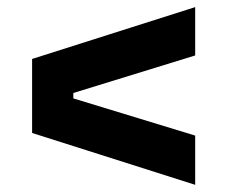

<svg xmlns="http://www.w3.org/2000/svg" viewBox="-20 -597 636 537"><path d="M69.8 -225.1V-432.1L525.9 -577.1V-441.9L185.1 -336.9V-321.8L525.9 -217.8V-80.1Z"/></svg>

Font: Sora
Style: Bold
Weight: 700
Designer: Jonathan Barnbrook, Julián Moncada
Foundry: Barnbrook Fonts
Version: Version 2.000